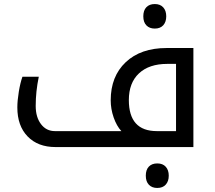

<svg xmlns="http://www.w3.org/2000/svg" viewBox="-20 -720 1052 940"><path d="M252 0Q165.5 0 115.2 -52Q64.9 -104 64.9 -193.8Q64.9 -227.1 72 -270.5Q79.1 -314 89.8 -344.2H169.9Q154.8 -272 154.8 -201.2Q154.8 -146.5 180.7 -112.3Q206.5 -78.1 249 -78.1H574.2Q550.8 -103.5 536.4 -145Q522 -186.5 522 -229Q522 -346.2 595.5 -415.5Q668.9 -484.9 795.9 -484.9H926.8V0ZM841.8 -78.1V-407.2H798.8Q710 -407.2 660.4 -360.8Q610.8 -314.5 610.8 -230Q610.8 -78.1 748 -78.1ZM737.8 -580.1Q711.9 -580.1 696.8 -595.7Q681.6 -611.3 681.6 -640.1Q681.6 -668.9 696.5 -684.6Q711.4 -700.2 737.8 -700.2Q764.6 -700.2 779.3 -683.8Q793.9 -667.5 793.9 -640.1Q793.9 -612.8 779.3 -596.4Q764.6 -580.1 737.8 -580.1ZM750 200.2Q724.1 200.2 709 184.6Q693.8 168.9 693.8 140.1Q693.8 111.3 708.7 95.7Q723.6 80.1 750 80.1Q776.9 80.1 791.5 96.4Q806.2 112.8 806.2 140.1Q806.2 167.5 791.5 183.8Q776.9 200.2 750 200.2Z"/></svg>

Font: Noto Sans Kufi Arabic
Style: Regular
Weight: 400
Designer: Monotype Design team
Foundry: Monotype Imaging Inc.
Version: Version 1.02